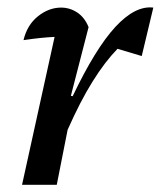

<svg xmlns="http://www.w3.org/2000/svg" viewBox="-20 -511 444 531"><path d="M41 0 131 -409Q112 -408 92 -406Q72 -404 45 -400Q55 -442 85 -466Q115 -490 149 -490Q173 -490 193.5 -476.5Q214 -463 225 -436L176 -246L181 -245Q244 -377 299 -436.5Q354 -496 404 -490L372 -356L305 -376Q270 -340 236 -285.5Q202 -231 167 -152L137 0Z"/></svg>

Font: Piazzolla Medium
Style: Italic
Weight: 500
Italic angle: -11.3°
Designer: Juan Pablo del Peral
Foundry: Huerta Tipografica
Version: Version 1.330